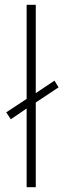

<svg xmlns="http://www.w3.org/2000/svg" viewBox="-20 -780 264 800"><path d="M91 0H129V-353L224 -416L207 -444L129 -392V-760H91V-368L6 -312L25 -283L91 -328Z"/></svg>

Font: Noto Sans Sinhala UI ExtraLight
Style: Regular
Weight: 200
Designer: Jelle Bosma - Monotype Design Team
Foundry: Monotype Imaging Inc.
Version: Version 2.006